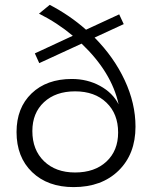

<svg xmlns="http://www.w3.org/2000/svg" viewBox="-20 -765 618 788"><path d="M368.2 -610.8Q447.8 -530.3 491.9 -435.5Q536.1 -340.8 536.1 -245.1Q536.1 -132.8 466.8 -64.9Q397.5 2.9 282.2 2.9Q175.8 2.9 111.8 -58.6Q47.9 -120.1 47.9 -223.1Q47.9 -322.3 109.6 -381.6Q171.4 -440.9 274.9 -440.9Q338.4 -440.9 390.4 -412.6Q442.4 -384.3 466.8 -336.9Q438 -468.8 314.9 -585.9L141.1 -505.9L123 -545.9L278.8 -618.2Q215.3 -671.4 140.1 -709L184.1 -745.1Q266.6 -702.1 333 -643.1L469.2 -706.1L487.8 -666ZM288.1 -57.1Q368.7 -57.1 416.7 -101.8Q464.8 -146.5 464.8 -221.2Q464.8 -297.9 416.7 -344Q368.7 -390.1 288.1 -390.1Q208.5 -390.1 160.6 -345.7Q112.8 -301.3 112.8 -227.1Q112.8 -149.9 160.6 -103.5Q208.5 -57.1 288.1 -57.1Z"/></svg>

Font: Montserrat arm Light
Style: Regular
Weight: 300
Designer: Julieta Ulanovsky
Foundry: Julieta Ulanovsky
Version: Version 6.000;PS 006.000;hotconv 1.0.88;makeotf.lib2.5.64775